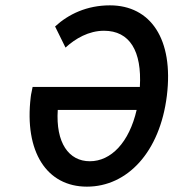

<svg xmlns="http://www.w3.org/2000/svg" viewBox="-20 -686 668 718"><path d="M491 -275C463 -153 395 -83 316 -83C237 -83 188 -152 196 -275ZM225 -508C262 -542 312 -571 369 -571C465 -571 511 -495 503 -361H102C100 -348 96 -335 95 -324C70 -118 155 12 305 12C456 12 578 -117 604 -328C630 -540 543 -666 391 -666C305 -666 236 -633 186 -587Z"/></svg>

Font: Falling Sky
Style: CondObl
Weight: 400
Designer: Paul D. Hunt
Foundry: Adobe Systems Incorporated
Version: Version 1.02